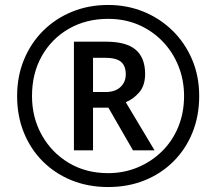

<svg xmlns="http://www.w3.org/2000/svg" viewBox="-20 -744 872 774"><path d="M416 10Q336 10 269 -17Q202 -44 152.5 -93.5Q103 -143 76 -210Q49 -277 49 -357Q49 -436 76.5 -503Q104 -570 153.5 -619.5Q203 -669 270 -696.5Q337 -724 416 -724Q492 -724 558.5 -697Q625 -670 675.5 -620.5Q726 -571 754.5 -504Q783 -437 783 -357Q783 -277 756 -210Q729 -143 679.5 -93.5Q630 -44 563 -17Q496 10 416 10ZM416 -46Q479 -46 534.5 -69Q590 -92 632.5 -133.5Q675 -175 698.5 -232Q722 -289 722 -357Q722 -421 699.5 -477.5Q677 -534 635.5 -577Q594 -620 538.5 -644Q483 -668 416 -668Q327 -668 257.5 -628Q188 -588 148.5 -518Q109 -448 109 -357Q109 -270 148.5 -199.5Q188 -129 257 -87.5Q326 -46 416 -46ZM278 -138V-576H407Q489 -576 527 -543.5Q565 -511 565 -446Q565 -399 541 -371.5Q517 -344 487 -332L603 -138H516L417 -310H355V-138ZM405 -373Q444 -373 465.5 -393Q487 -413 487 -444Q487 -479 467.5 -495Q448 -511 404 -511H355V-373Z"/></svg>

Font: Noto Sans Medium
Style: Regular
Weight: 500
Designer: Monotype Design Team
Foundry: Monotype Imaging Inc.
Version: Version 2.007